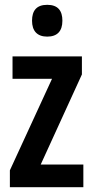

<svg xmlns="http://www.w3.org/2000/svg" viewBox="-20 -777 385 797"><path d="M176 -757C131 -757 113 -732 113 -691C113 -649 134 -625 176 -625C218 -625 239 -648 239 -691C239 -732 221 -757 176 -757ZM326 0V-94H149L320 -468V-543H32V-450H196L21 -70V0Z"/></svg>

Font: Noto Sans Hebrew ExtraCondensed SemiBold
Style: Regular
Weight: 600
Width: 2
Designer: Ben Nathan
Foundry: Google LLC
Version: Version 3.001